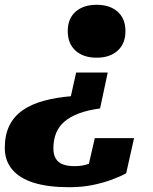

<svg xmlns="http://www.w3.org/2000/svg" viewBox="-22 -584 639 802"><path d="M396 -131Q344 -124 307 -110Q270 -96 246.5 -75.5Q223 -55 212 -27Q201 1 201 36Q201 62 211 78.5Q221 95 240.5 102.5Q260 110 289 110Q315 110 335.5 104.5Q356 99 371.5 90.5Q387 82 397 74Q397 81 394 88Q391 95 384.5 101.5Q378 108 368.5 113Q359 118 345 119L374 -7H538L505 140Q489 149 454 163Q419 177 371.5 187.5Q324 198 267 198Q179 198 119.5 179.5Q60 161 29 124Q-2 87 -2 34Q-2 -21 17.5 -60Q37 -99 73.5 -124Q110 -149 161 -163Q212 -177 274 -182L296 -281H428ZM261 -454Q261 -506 293.5 -535Q326 -564 382 -564Q437 -564 469.5 -535Q502 -506 502 -454Q502 -402 469.5 -372.5Q437 -343 382 -343Q326 -343 293.5 -372.5Q261 -402 261 -454Z"/></svg>

Font: Roboto Serif 20pt ExtraBold
Style: Italic
Weight: 800
Italic angle: -10°
Version: Version 1.007